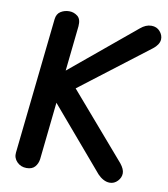

<svg xmlns="http://www.w3.org/2000/svg" viewBox="-85 -844 802 916"><g transform="rotate(10 315.5 -386.0)"><path d="M508 0Q492 0 476.5 -8.5Q461 -17 449 -30L158 -371L165 -454L522 -750Q535 -761 548 -766.5Q561 -772 575 -772Q601 -772 616.5 -754Q632 -736 631 -715Q630 -702 622 -690Q614 -678 601 -668L235 -388L240 -450L542 -100Q562 -75 562 -55Q562 -34 546 -17Q530 0 508 0ZM105 0Q77 0 58.5 -19Q40 -38 43 -64L114 -723Q117 -749 135.5 -760.5Q154 -772 177 -772Q199 -772 217 -758Q235 -744 232 -709L162 -53Q159 -31 145.5 -15.5Q132 0 105 0Z"/></g></svg>

Font: Edu SA Beginner
Style: Bold
Weight: 700
Version: Version 1.003